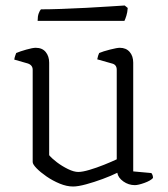

<svg xmlns="http://www.w3.org/2000/svg" viewBox="-20 -674 611 699"><path d="M246 5Q223 5 197.5 -5.5Q172 -16 149.5 -31.5Q127 -47 113 -61.5Q99 -76 99 -84V-420Q99 -437 81 -443L32 -457Q33 -465 35.5 -471.5Q38 -478 39 -481Q53 -487 76 -493.5Q99 -500 110 -500Q134 -500 146.5 -484.5Q159 -469 159 -446V-109Q169 -97 187.5 -83Q206 -69 227.5 -58.5Q249 -48 265 -48Q280 -48 305.5 -55.5Q331 -63 358.5 -74Q386 -85 405 -94V-420Q405 -439 387 -443L334 -458Q337 -473 341 -481Q355 -487 380.5 -493.5Q406 -500 416 -500Q439 -500 452 -485Q465 -470 465 -446V-50L531 -44Q537 -37 537 -26Q528 -16 505.5 -8Q483 0 471 0Q448 0 429 -13.5Q410 -27 407 -45Q385 -34 354 -22.5Q323 -11 293.5 -3Q264 5 246 5ZM117 -598Q117 -615 121 -625.5Q125 -636 129 -640Q159 -640 203.5 -641.5Q248 -643 294.5 -645.5Q341 -648 379 -650.5Q417 -653 434 -654L445 -645Q444 -629 440 -616.5Q436 -604 433 -598Z"/></svg>

Font: Texturina Thin
Style: Regular
Weight: 100
Designer: Guillermo Torres Carreño
Foundry: Omnibus-Type
Version: Version 1.002; ttfautohint (v1.8.3)